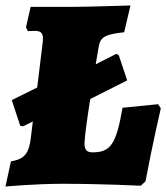

<svg xmlns="http://www.w3.org/2000/svg" viewBox="-30 -672 608 702"><path d="M548 -291 418 -278C395 -144 374 -115 308 -115C288 -115 279 -124 279 -147C279 -167 288 -236 300 -310L435 -378L404 -471L395 -475L320 -437L331 -502C337 -537 356 -547 424 -554L447 -652C447 -652 288 -647 241 -647H82L65 -572C67 -567 70 -563 72 -558C72 -558 87 -559 97 -559C118 -559 127 -553 127 -530C127 -524 126 -517 125 -508L106 -352L13 -306L44 -212L54 -210L90 -228L83 -170C76 -110 59 -90 10 -82L-10 10C-10 10 98 0 199 0C341 0 485 7 485 7L502 -9C528 -148 558 -276 558 -276Z"/></svg>

Font: Alegreya SC Black
Style: Italic
Weight: 900
Italic angle: -7°
Designer: Juan Pablo del Peral
Foundry: Huerta Tipografica
Version: Version 2.007;PS 002.007;hotconv 1.0.88;makeotf.lib2.5.64775